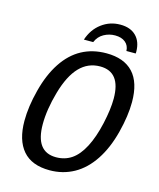

<svg xmlns="http://www.w3.org/2000/svg" viewBox="-124 -923 847 1020"><g transform="rotate(15 300.0 -412.5)"><path d="M246.1 9.8Q147.5 9.8 98.6 -47.1Q49.8 -104 49.8 -210Q49.8 -288.1 74 -381.3Q98.1 -474.6 140.9 -539.3Q183.6 -604 243.2 -636.5Q302.7 -668.9 378.9 -668.9Q475.6 -668.9 525.9 -615Q576.2 -561 576.2 -453.1Q576.2 -377.4 552.2 -284.2Q528.3 -190.9 484.4 -124.3Q440.4 -57.6 379.9 -23.9Q319.3 9.8 246.1 9.8ZM477.5 -445.8Q477.5 -592.8 364.3 -592.8Q297.9 -592.8 251.2 -544.2Q204.6 -495.6 176.5 -397Q148.4 -298.3 148.4 -217.8Q148.4 -65.9 261.2 -65.9Q310.1 -65.9 347.2 -91.3Q384.3 -116.7 412.8 -171.4Q441.4 -226.1 459.5 -306.9Q477.5 -387.7 477.5 -445.8ZM410.6 -835Q466.3 -835 497.3 -804Q528.3 -772.9 528.8 -717.8L528.3 -708H477.1Q476.1 -737.8 455.1 -755.1Q434.1 -772.5 398.4 -772.5Q365.7 -772.5 336.9 -756.6Q308.1 -740.7 294.4 -708H243.2Q262.7 -767.1 307.9 -801Q353 -835 410.6 -835Z"/></g></svg>

Font: Liberation Mono
Style: Italic
Weight: 400
Italic angle: -12°
Monospace: yes
Designer: Steve Matteson
Foundry: Ascender Corporation
Version: Version 2.1.5